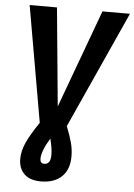

<svg xmlns="http://www.w3.org/2000/svg" viewBox="-60 -737 700 1001"><g transform="rotate(5 289.5 -236.5)"><path d="M302 -80Q322 -30 331 5Q340 40 340 75Q340 144 301 181.5Q262 219 192 219Q135 219 105 190Q75 161 75 112Q75 69 95.5 24.5Q116 -20 160 -85L54 -692H197L246 -178L435 -692H579ZM222 -8Q180 62 180 101Q180 126 202 126Q235 126 235 77Q235 42 222 -8Z"/></g></svg>

Font: Fira Sans Condensed SemiBold
Style: Italic
Weight: 600
Width: 3
Italic angle: -8°
Designer: bBox Type GmbH & Carrois Corporate GbR & Edenspiekermann AG
Foundry: bBox Type GmbH & Carrois Corporate GbR & Edenspiekermann AG
Version: Version 4.301